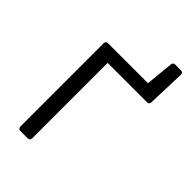

<svg xmlns="http://www.w3.org/2000/svg" viewBox="-233 -876 966 966"><g transform="rotate(45 249.5 -393.5)"><path d="M404.3 -772.5 389.6 -624H105.5C95.7 -624 89.8 -618.2 89.8 -608.4V-15.6C89.8 -5.9 95.7 0 105.5 0H158.2C168 0 173.8 -5.9 173.8 -15.6V-552.7H453.1C462.9 -552.7 469.7 -557.6 469.7 -568.4L476.6 -771.5C476.6 -781.2 471.7 -787.1 461.9 -787.1H420.9C411.1 -787.1 405.3 -782.2 404.3 -772.5Z"/></g></svg>

Font: Ed Sans Neue
Style: Regular
Weight: 400
Designer: Stephen Hutchings
Version: Version 1.004;PS 001.004;hotconv 1.0.88;makeotf.lib2.5.64775